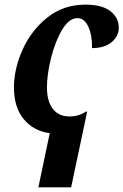

<svg xmlns="http://www.w3.org/2000/svg" viewBox="-20 -566 531 826"><path d="M194 7Q125 -2 82.5 -53Q40 -104 40 -190Q40 -269 77 -352Q114 -435 183.5 -490.5Q253 -546 347 -546Q419 -546 455 -518Q491 -490 491 -447Q491 -410 460 -384.5Q429 -359 376 -359Q377 -414 360 -451Q343 -488 313 -488Q277 -488 247 -437.5Q217 -387 199.5 -316Q182 -245 182 -190Q182 -131 207 -98Q232 -65 279 -65Q319 -65 350 -86H355L286 240H145Z"/></svg>

Font: Noto Serif Narrow
Style: Bold Italic
Weight: 700
Width: 4
Italic angle: -12°
Designer: Monotype Design Team
Foundry: Monotype Imaging Inc.
Version: Version 1.001